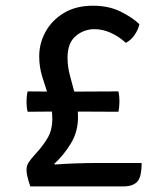

<svg xmlns="http://www.w3.org/2000/svg" viewBox="-20 -668 580 688"><path d="M88.5 0Q80 -26 77.5 -38.2Q75 -50.5 75 -59Q75 -75.5 83.8 -87.8Q92.5 -100 102 -110.5L114 -124Q136.5 -149 152 -176.2Q167.5 -203.5 167.5 -241Q167.5 -281 155.8 -317.5Q144 -354 132.2 -390.5Q120.5 -427 120.5 -466Q120.5 -512.5 143 -553.8Q165.5 -595 208.5 -621.2Q251.5 -647.5 313.5 -647.5Q369 -647.5 411 -627Q453 -606.5 479.5 -581.5Q476 -563 462.8 -543.5Q449.5 -524 431 -514.5Q405.5 -537.5 376.8 -550.5Q348 -563.5 318.5 -563.5Q280.5 -563.5 251.2 -538.8Q222 -514 222 -461.5Q222 -428.5 231.2 -395Q240.5 -361.5 250 -325.2Q259.5 -289 259.5 -248Q259.5 -196 234 -154Q208.5 -112 174.5 -81L177 -78.5Q209.5 -81 250.8 -82.5Q292 -84 337 -84H487.5Q487.5 -32.5 471.2 -16.2Q455 0 422.5 0ZM79 -267.5Q77 -275.5 76 -284.5Q75 -293.5 75 -303.5Q75 -313.5 76 -322.8Q77 -332 79 -340.5L200.5 -339.5L404.5 -340.5Q408 -325 408 -304.5Q408 -295 407 -285Q406 -275 404.5 -267.5L200.5 -268.5Z"/></svg>

Font: Signika Negative Light
Style: Regular
Weight: 400
Version: Version 2.001